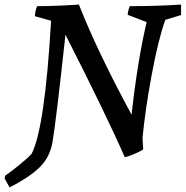

<svg xmlns="http://www.w3.org/2000/svg" viewBox="-38 -670 814 842"><path d="M4 152 -18 112 -15 100Q8 85 46.5 53.5Q85 22 101 4Q159 -111 186 -579L115 -599Q116 -622 125 -643Q206 -643 308 -650Q388 -446 539 -167Q565 -403 605 -573L522 -605Q523 -623 531 -643Q651 -643 756 -650V-604L687 -583Q656 -497 627 -340.5Q598 -184 587 -64L590 -15Q578 -6 548 6.5Q518 19 509 19Q431 -160 249 -518Q208 -139 192 -45Q180 21 135 64.5Q90 108 4 152Z"/></svg>

Font: Albura Medium
Style: Italic
Weight: 462
Italic angle: -7°
Designer: Mercedes Jáuregui
Foundry: Omnibus-Type Team
Version: Version 1.000